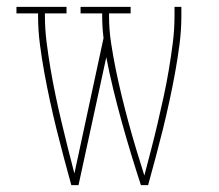

<svg xmlns="http://www.w3.org/2000/svg" viewBox="-20 -540 640 560"><path d="M188 0Q177 -40 166 -81Q155 -122 145 -162.5Q135 -203 126 -244.5Q117 -286 109.5 -327Q102 -368 96.5 -410Q91 -452 91 -494V-501H28V-520H174V-501H111V-494Q111 -455 116 -416Q121 -377 127.5 -338.5Q134 -300 142 -262Q150 -224 159 -186Q168 -148 177.5 -110Q187 -72 197 -34L282 -429Q280 -445 279 -461.5Q278 -478 278 -494V-501H215V-520H361V-501H298V-494Q298 -454 304 -414.5Q310 -375 318 -336Q326 -297 335.5 -258Q345 -219 355.5 -180.5Q366 -142 377.5 -104Q389 -66 401 -28Q411 -66 421 -104.5Q431 -143 440 -181.5Q449 -220 457.5 -259Q466 -298 472.5 -337Q479 -376 484 -415Q489 -454 489 -494V-520H509V-494Q509 -452 503.5 -410Q498 -368 490.5 -327Q483 -286 474 -244.5Q465 -203 455 -162.5Q445 -122 434 -81Q423 -40 412 0H391Q376 -46 362 -92Q348 -138 335 -185Q322 -232 310.5 -279Q299 -326 290 -373L209 0Z"/></svg>

Font: Iosevka HT Thin Extended
Style: Regular
Weight: 100
Width: 7
Monospace: yes
Designer: Belleve Invis
Foundry: Belleve Invis
Version: Version 32.3.0; ttfautohint (v1.8.4)